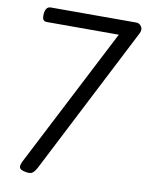

<svg xmlns="http://www.w3.org/2000/svg" viewBox="-96 -943 783 1024"><g transform="rotate(10 295.5 -430.5)"><path d="M114 12Q86 7 81.5 -4.5Q77 -16 88 -39L477 -795H87Q75 -795 69 -802Q63 -809 63 -826Q63 -849 71 -862Q79 -875 95 -875H558Q575 -875 585.5 -859.5Q596 -844 586 -823L178 -27Q166 -3 153.5 7.5Q141 18 114 12Z"/></g></svg>

Font: Playwrite GB J
Style: Italic
Weight: 400
Italic angle: -7.01216°
Designer: Veronika Burian, José Scaglione
Foundry: TypeTogether
Version: Version 1.002